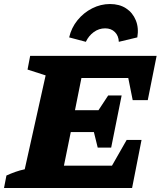

<svg xmlns="http://www.w3.org/2000/svg" viewBox="-55 -935 799 955"><path d="M-35 0 -23 -62Q-1 -72 21.5 -80Q44 -88 68 -93L172 -560L82 -589L95 -657H724L680 -437H605L583 -547H350L318 -387H435L483 -460H550L498 -201H431L412 -278H297L263 -111H502L575 -239H649L602 0ZM492 -915Q539 -915 572 -893.5Q605 -872 620.5 -834Q636 -796 628 -749L536 -727Q535 -757 516.5 -775.5Q498 -794 468 -794Q437 -794 411.5 -775.5Q386 -757 372 -727L289 -749Q300 -797 330.5 -834.5Q361 -872 403.5 -893.5Q446 -915 492 -915Z"/></svg>

Font: Piazzolla ExtraBold
Style: Italic
Weight: 800
Italic angle: -11.3°
Designer: Juan Pablo del Peral
Foundry: Huerta Tipografica
Version: Version 1.330